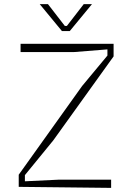

<svg xmlns="http://www.w3.org/2000/svg" viewBox="-20 -913 640 933"><path d="M520 0 71 -5V-64L379 -495L502 -643V-673L339 -660H80V-700H532V-639L239 -231L101 -62V-32L267 -40H520ZM295 -787H305L387 -893H427L319 -762H281L173 -893H213Z"/></svg>

Font: Fliege Mono Thin
Style: Regular
Weight: 100
Version: Version 0.020;Glyphs 3.3 (3306)